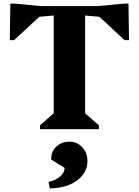

<svg xmlns="http://www.w3.org/2000/svg" viewBox="-20 -724 777 1076"><path d="M204 0V-22L281 -89V-637L200 -630L59 -499H35L38 -704H60L207 -690H530L677 -704H700L703 -499H678L537 -630L457 -637V-89L534 -22V0ZM259 332 252 295Q292 287 317 265Q342 243 342 217L267 170V164Q267 124 296.5 97Q326 70 369 70Q412 70 441 101Q470 132 470 179Q470 223 443 257.5Q416 292 368.5 311.5Q321 331 259 332Z"/></svg>

Font: Platypi
Style: Bold
Weight: 700
Designer: David Sargent
Foundry: Bolt Cutter Type
Version: Version 1.200; ttfautohint (v1.8.4.7-5d5b)